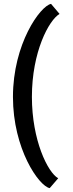

<svg xmlns="http://www.w3.org/2000/svg" viewBox="-20 -795 375 993"><path d="M237 178 281 127C227 97 145 -70 145 -294C145 -527 233 -691 288 -723L244 -775C188 -764 47 -568 47 -294C47 -25 181 167 237 178Z"/></svg>

Font: Bluebird
Style: Li
Weight: 300
Designer: Jasper
Foundry: Cannot Into Space Fonts
Version: Version 0.98